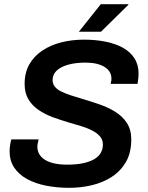

<svg xmlns="http://www.w3.org/2000/svg" viewBox="-20 -888 707 920"><path d="M312 12Q252 12 200 1.5Q148 -9 109 -30.5Q70 -52 48 -85Q26 -118 26 -163Q26 -177 28.5 -193Q31 -209 34 -220H165Q164 -214 161.5 -203.5Q159 -193 159 -185Q159 -158 176 -138.5Q193 -119 225 -109Q257 -99 301 -99Q346 -99 378.5 -106Q411 -113 432 -125.5Q453 -138 463 -156Q473 -174 473 -195Q473 -218 459.5 -234Q446 -250 423 -262Q400 -274 371 -283Q342 -292 310 -301Q273 -312 235.5 -325.5Q198 -339 166.5 -360Q135 -381 116.5 -411.5Q98 -442 98 -486Q98 -540 120.5 -579.5Q143 -619 182.5 -645.5Q222 -672 273.5 -685Q325 -698 382 -698Q438 -698 485.5 -688.5Q533 -679 568.5 -659.5Q604 -640 624 -609Q644 -578 644 -536Q644 -527 643 -515.5Q642 -504 639 -486H510Q513 -497 513.5 -502.5Q514 -508 514 -511Q514 -547 480.5 -567.5Q447 -588 389 -588Q342 -588 306.5 -578Q271 -568 251.5 -549.5Q232 -531 232 -504Q232 -486 243 -472.5Q254 -459 273.5 -449.5Q293 -440 318.5 -431.5Q344 -423 372 -415Q412 -403 453.5 -389Q495 -375 530.5 -353.5Q566 -332 587.5 -299.5Q609 -267 609 -220Q609 -156 583.5 -112Q558 -68 515.5 -40.5Q473 -13 420 -0.5Q367 12 312 12ZM358 -736 463 -868H595V-865L464 -736Z"/></svg>

Font: Archivo SemiBold SemiBold
Style: Italic
Weight: 600
Italic angle: -10°
Version: Version 2.001